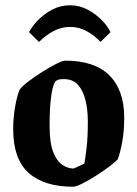

<svg xmlns="http://www.w3.org/2000/svg" viewBox="-20 -697 521 728"><path d="M257 11Q147 11 88.5 -41.5Q30 -94 30 -207Q30 -251 37.5 -293.5Q45 -336 55 -358Q64 -370 87.5 -388Q111 -406 139.5 -424Q168 -442 192.5 -454.5Q217 -467 228 -467Q339 -467 395 -411Q451 -355 451 -251Q451 -201 443.5 -159.5Q436 -118 427 -94Q418 -83 394.5 -65.5Q371 -48 343.5 -30.5Q316 -13 292 -1Q268 11 257 11ZM259 -58Q262 -59 272 -63.5Q282 -68 291 -72.5Q300 -77 300 -77Q304 -100 308.5 -137.5Q313 -175 313 -237Q313 -281 304 -317.5Q295 -354 275.5 -375.5Q256 -397 223 -397Q216 -397 209 -396.5Q202 -396 195 -392Q183 -387 175.5 -341.5Q168 -296 168 -222Q168 -155 182 -120Q196 -85 217 -71.5Q238 -58 259 -58ZM246 -677Q281 -677 312 -660.5Q343 -644 366 -620.5Q389 -597 399 -575L361 -538Q338 -563 308.5 -579Q279 -595 246 -595Q212 -595 182.5 -579Q153 -563 128 -538L90 -575Q101 -597 124 -620.5Q147 -644 178 -660.5Q209 -677 246 -677Z"/></svg>

Font: Grenze Gotisch
Style: Bold
Weight: 700
Designer: Renata Polastri
Foundry: Omnibus-Type
Version: Version 1.001